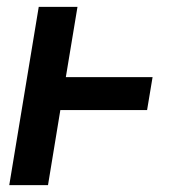

<svg xmlns="http://www.w3.org/2000/svg" viewBox="-20 -540 540 560"><path d="M7 0 93 -520H206L172 -315H425L409 -219H156L120 0Z"/></svg>

Font: Iosevka Curly Slab
Style: Bold Italic
Weight: 700
Italic angle: -9°
Monospace: yes
Designer: Belleve Invis
Foundry: Belleve Invis
Version: Version 22.1.2; ttfautohint (v1.8.4)